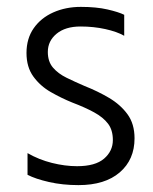

<svg xmlns="http://www.w3.org/2000/svg" viewBox="-20 -532 446 558"><path d="M341 -489V-428Q320 -440 286 -447.5Q252 -455 214 -455Q170 -455 144.5 -434Q119 -413 119 -381Q119 -353 134 -335.5Q149 -318 173.5 -306Q198 -294 226 -282Q264 -267 297 -247.5Q330 -228 350.5 -200Q371 -172 371 -130Q371 -68 328 -31Q285 6 208 6Q162 6 122.5 -3Q83 -12 60 -24V-87Q93 -68 131 -58.5Q169 -49 204 -49Q257 -49 282.5 -71Q308 -93 308 -125Q308 -154 294 -172.5Q280 -191 253.5 -205.5Q227 -220 190 -234Q158 -247 127.5 -264.5Q97 -282 77 -309.5Q57 -337 57 -378Q57 -420 78 -450Q99 -480 135 -496Q171 -512 215 -512Q260 -512 292.5 -504.5Q325 -497 341 -489Z"/></svg>

Font: Hind Variable Light
Style: Regular
Weight: 300
Designer: Manushi Parikh, Satya Rajpurohit
Foundry: Indian Type Foundry
Version: Version 3.000